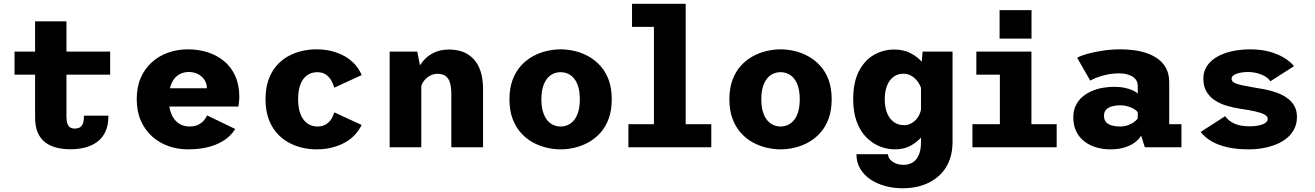

<svg xmlns="http://www.w3.org/2000/svg" viewBox="-20 -770 6874 1004"><path d="M163.5 -156V-658.5H327.5V-160.5Q327.5 -135.5 333 -121.8Q338.5 -108 348.2 -102.8Q358 -97.5 370.5 -97.5Q383.5 -97.5 394.5 -102.2Q405.5 -107 412.2 -121.2Q419 -135.5 419 -165H547Q547 -114.5 530.8 -80.5Q514.5 -46.5 486.5 -26.8Q458.5 -7 423.2 1.8Q388 10.5 349.5 10.5Q311 10.5 277.5 2.5Q244 -5.5 218.2 -24.2Q192.5 -43 178 -75.2Q163.5 -107.5 163.5 -156ZM56 -379.5V-500H556V-379.5Z M961.5 11Q909 11 861 -6Q813 -23 775.8 -56.2Q738.5 -89.5 716.8 -138.2Q695 -187 695 -251Q695 -315 716.2 -363.5Q737.5 -412 774.8 -445.2Q812 -478.5 860.2 -495.2Q908.5 -512 963 -512Q1017 -512 1065.5 -496.8Q1114 -481.5 1151.5 -450.5Q1189 -419.5 1210.2 -372.5Q1231.5 -325.5 1231.5 -262.5Q1231.5 -250.5 1230 -236.8Q1228.5 -223 1226.5 -213H828V-308.5H1061.5Q1061.5 -309.5 1061.5 -310Q1061.5 -310.5 1061.5 -312Q1061.5 -333 1049.8 -351.5Q1038 -370 1016.8 -381.8Q995.5 -393.5 966.5 -393.5Q945.5 -393.5 926.2 -385.2Q907 -377 892.8 -360Q878.5 -343 870.5 -316.2Q862.5 -289.5 862.5 -252.5Q862.5 -207 875.8 -174.8Q889 -142.5 913.5 -125.5Q938 -108.5 971.5 -108.5Q999.5 -108.5 1018.2 -118.5Q1037 -128.5 1047.8 -142Q1058.5 -155.5 1063 -166.5L1210 -95.5Q1195 -71 1172 -51.5Q1149 -32 1118.2 -18Q1087.5 -4 1048.2 3.5Q1009 11 961.5 11Z M1635 11Q1595 11 1556.5 1.5Q1518 -8 1484 -27.8Q1450 -47.5 1424 -78.5Q1398 -109.5 1383.2 -152.2Q1368.5 -195 1368.5 -251Q1368.5 -307.5 1383.2 -350.5Q1398 -393.5 1424 -424.2Q1450 -455 1484 -474.2Q1518 -493.5 1556.5 -502.8Q1595 -512 1635 -512Q1677 -512 1714 -502.8Q1751 -493.5 1781.8 -476.2Q1812.5 -459 1835.2 -434Q1858 -409 1871.5 -377.5L1728 -311.5Q1723.5 -329.5 1713 -348.2Q1702.5 -367 1684.5 -379.8Q1666.5 -392.5 1639.5 -392.5Q1619.5 -392.5 1601.5 -385Q1583.5 -377.5 1569.5 -361Q1555.5 -344.5 1547.2 -317.2Q1539 -290 1539 -251Q1539 -212.5 1547.2 -185.5Q1555.5 -158.5 1569.5 -141.5Q1583.5 -124.5 1601.5 -116.5Q1619.5 -108.5 1639.5 -108.5Q1666.5 -108.5 1684.5 -119.8Q1702.5 -131 1713 -148.2Q1723.5 -165.5 1728 -182.5L1871 -116.5Q1857 -87.5 1834.5 -63.8Q1812 -40 1781.5 -23.5Q1751 -7 1714.2 2Q1677.5 11 1635 11Z M2017.5 0V-500H2162L2183 -393.5V0ZM2340 0V-277.5Q2340 -315.5 2332.5 -339Q2325 -362.5 2309 -373.2Q2293 -384 2268.5 -384Q2250 -384 2234.2 -377Q2218.5 -370 2206.5 -358.2Q2194.5 -346.5 2187.5 -332Q2180.5 -317.5 2178.5 -302L2146 -320Q2146 -353.5 2157 -387Q2168 -420.5 2190.8 -448.8Q2213.5 -477 2247.8 -494Q2282 -511 2328.5 -511Q2367.5 -511 2399.8 -499Q2432 -487 2456 -461.8Q2480 -436.5 2493 -397.2Q2506 -358 2506 -303V0Z M2911.5 11Q2876 11 2838.5 2.2Q2801 -6.5 2766.2 -25.5Q2731.5 -44.5 2704 -75.2Q2676.5 -106 2660.2 -149.5Q2644 -193 2644 -251Q2644 -308.5 2660.2 -352Q2676.5 -395.5 2704 -426Q2731.5 -456.5 2766.2 -475.5Q2801 -494.5 2838.5 -503.2Q2876 -512 2911.5 -512Q2947.5 -512 2985 -503.2Q3022.5 -494.5 3057 -475.5Q3091.5 -456.5 3119.2 -426Q3147 -395.5 3163 -352Q3179 -308.5 3179 -251Q3179 -193 3163 -149.5Q3147 -106 3119.2 -75.2Q3091.5 -44.5 3057 -25.5Q3022.5 -6.5 2985 2.2Q2947.5 11 2911.5 11ZM2911.5 -108.5Q2932 -108.5 2950 -116.8Q2968 -125 2982 -142Q2996 -159 3004 -186Q3012 -213 3012 -251Q3012 -288.5 3004 -315.5Q2996 -342.5 2982 -359.5Q2968 -376.5 2950 -384.5Q2932 -392.5 2911.5 -392.5Q2891.5 -392.5 2873.2 -384.5Q2855 -376.5 2841.2 -359.5Q2827.5 -342.5 2819.2 -315.5Q2811 -288.5 2811 -251Q2811 -213 2819.2 -186Q2827.5 -159 2841.2 -142Q2855 -125 2873.2 -116.8Q2891.5 -108.5 2911.5 -108.5Z M3266 0V-120.5H3399.5V-629.5H3285V-750H3565.5V-120.5H3699.5V0Z M4061.5 11Q4026 11 3988.5 2.2Q3951 -6.5 3916.2 -25.5Q3881.5 -44.5 3854 -75.2Q3826.5 -106 3810.2 -149.5Q3794 -193 3794 -251Q3794 -308.5 3810.2 -352Q3826.5 -395.5 3854 -426Q3881.5 -456.5 3916.2 -475.5Q3951 -494.5 3988.5 -503.2Q4026 -512 4061.5 -512Q4097.5 -512 4135 -503.2Q4172.5 -494.5 4207 -475.5Q4241.5 -456.5 4269.2 -426Q4297 -395.5 4313 -352Q4329 -308.5 4329 -251Q4329 -193 4313 -149.5Q4297 -106 4269.2 -75.2Q4241.5 -44.5 4207 -25.5Q4172.5 -6.5 4135 2.2Q4097.5 11 4061.5 11ZM4061.5 -108.5Q4082 -108.5 4100 -116.8Q4118 -125 4132 -142Q4146 -159 4154 -186Q4162 -213 4162 -251Q4162 -288.5 4154 -315.5Q4146 -342.5 4132 -359.5Q4118 -376.5 4100 -384.5Q4082 -392.5 4061.5 -392.5Q4041.5 -392.5 4023.2 -384.5Q4005 -376.5 3991.2 -359.5Q3977.5 -342.5 3969.2 -315.5Q3961 -288.5 3961 -251Q3961 -213 3969.2 -186Q3977.5 -159 3991.2 -142Q4005 -125 4023.2 -116.8Q4041.5 -108.5 4061.5 -108.5Z M4700.5 214.5Q4652 214.5 4608.2 202.5Q4564.5 190.5 4531 167.8Q4497.5 145 4478 112Q4458.5 79 4458.5 36.5H4623.5Q4623.5 46.5 4629 56.2Q4634.5 66 4645 74Q4655.5 82 4670.5 87Q4685.5 92 4705 92Q4731 92 4751.8 79.8Q4772.5 67.5 4784.2 41.2Q4796 15 4796 -26.5V-401.5L4804.5 -500H4961V-29Q4961 21 4947.8 60Q4934.5 99 4910.2 128Q4886 157 4853.5 176.2Q4821 195.5 4782.2 205Q4743.5 214.5 4700.5 214.5ZM4661 11Q4618.5 11 4579.2 -5Q4540 -21 4508.8 -53.2Q4477.5 -85.5 4459.5 -134.8Q4441.5 -184 4441.5 -251Q4441.5 -340 4471.5 -397.8Q4501.5 -455.5 4550.2 -483.2Q4599 -511 4656 -511Q4705 -511 4742.5 -491.5Q4780 -472 4805 -441.2Q4830 -410.5 4843 -376.8Q4856 -343 4856 -314.5L4802 -293.5Q4797.5 -310.5 4789 -327Q4780.5 -343.5 4768 -356.2Q4755.5 -369 4739.5 -376.8Q4723.5 -384.5 4704.5 -384.5Q4675 -384.5 4653 -368.8Q4631 -353 4618.8 -323Q4606.5 -293 4606.5 -251Q4606.5 -208.5 4619 -178.2Q4631.5 -148 4654.2 -131.8Q4677 -115.5 4707.5 -115.5Q4726.5 -115.5 4742.8 -123.8Q4759 -132 4771.5 -146.2Q4784 -160.5 4791 -179.2Q4798 -198 4799 -218.5L4858 -198Q4858 -169.5 4845.5 -133.8Q4833 -98 4808 -65Q4783 -32 4746.2 -10.5Q4709.5 11 4661 11Z M5065 0V-120.5H5208.5V-379.5H5085.5V-500H5373.5V-120.5H5505.5V0ZM5207 -717H5374V-568H5207Z M5787 11Q5746 11 5710.8 0.2Q5675.5 -10.5 5648.8 -31.8Q5622 -53 5607.2 -84.2Q5592.5 -115.5 5592.5 -156.5Q5592.5 -191 5605 -217.5Q5617.5 -244 5639.2 -262.8Q5661 -281.5 5688.5 -293.5Q5716 -305.5 5746.2 -310.8Q5776.5 -316 5806 -316Q5837.5 -316 5862.8 -310.5Q5888 -305 5905.2 -296.5Q5922.5 -288 5929.5 -280V-320.5Q5929.5 -337 5922.2 -349.2Q5915 -361.5 5901.8 -369.8Q5888.5 -378 5870.5 -382.2Q5852.5 -386.5 5831.5 -386.5Q5807 -386.5 5784.5 -382.8Q5762 -379 5743 -373.5Q5724 -368 5708 -361.5Q5692 -355 5681 -348.5L5612.5 -468Q5631.5 -479 5667 -488.8Q5702.5 -498.5 5747.2 -505.2Q5792 -512 5840 -512Q5875 -512 5911 -507.2Q5947 -502.5 5979.5 -491Q6012 -479.5 6038 -459.8Q6064 -440 6079 -410.5Q6094 -381 6094 -339.5V-120.5H6158V0H5966.5L5947 -61.5Q5939.5 -45.5 5919 -28.8Q5898.5 -12 5865.5 -0.5Q5832.5 11 5787 11ZM5836 -108.5Q5859 -108.5 5878.5 -115.5Q5898 -122.5 5911.2 -132.5Q5924.5 -142.5 5929.5 -151.5V-182.5Q5924.5 -191.5 5910.5 -199.8Q5896.5 -208 5877.5 -213.8Q5858.5 -219.5 5838.5 -219.5Q5817.5 -219.5 5797.8 -214.8Q5778 -210 5765.5 -198.2Q5753 -186.5 5753 -165Q5753 -143.5 5764 -131.2Q5775 -119 5794 -113.8Q5813 -108.5 5836 -108.5Z M6510 11Q6450 11 6402 0.8Q6354 -9.5 6318 -29.8Q6282 -50 6258.5 -80L6386.5 -162.5Q6396 -149 6409 -139Q6422 -129 6438.2 -122.2Q6454.5 -115.5 6474 -112.5Q6493.5 -109.5 6515.5 -109.5Q6534 -109.5 6551 -112Q6568 -114.5 6581 -119.2Q6594 -124 6601.5 -131.2Q6609 -138.5 6609 -148.5Q6609 -161.5 6592.8 -170.8Q6576.5 -180 6544.5 -187.2Q6512.5 -194.5 6464.5 -201.5Q6428 -207 6393.5 -217.5Q6359 -228 6331.8 -246Q6304.5 -264 6288.5 -291.8Q6272.5 -319.5 6272.5 -358.5Q6272.5 -391 6286.2 -416Q6300 -441 6323.8 -459.2Q6347.5 -477.5 6379 -489.2Q6410.5 -501 6445.5 -506.5Q6480.5 -512 6516 -512Q6575.5 -512 6621.5 -498.8Q6667.5 -485.5 6699 -465.2Q6730.5 -445 6746.5 -424L6623 -345Q6616.5 -355.5 6605 -364.2Q6593.5 -373 6577.8 -379.5Q6562 -386 6544 -389.8Q6526 -393.5 6506 -393.5Q6490 -393.5 6474.8 -391.2Q6459.5 -389 6447.2 -384.8Q6435 -380.5 6427.5 -373.8Q6420 -367 6420 -357.5Q6420 -345 6434.5 -337.2Q6449 -329.5 6475.2 -324Q6501.5 -318.5 6537.5 -312.5Q6564 -308.5 6594.8 -302.5Q6625.5 -296.5 6655 -286Q6684.5 -275.5 6708.5 -259Q6732.5 -242.5 6747.2 -218Q6762 -193.5 6762 -159Q6762 -123.5 6748 -96Q6734 -68.5 6709.8 -48.2Q6685.5 -28 6653.2 -15Q6621 -2 6584.5 4.5Q6548 11 6510 11Z"/></svg>

Font: Trispace Thin
Style: Bold
Weight: 700
Version: Version 1.210